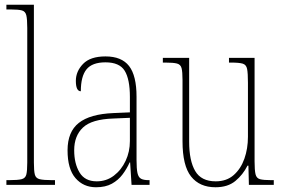

<svg xmlns="http://www.w3.org/2000/svg" viewBox="-20 -780 1194 810"><path d="M7 0V-20H18Q55 -20 71 -24Q87 -28 91 -43.5Q95 -59 95 -94V-662Q95 -699 91 -715.5Q87 -732 72.5 -736Q58 -740 28 -740H7V-760H123V-94Q123 -59 127 -43.5Q131 -28 147.5 -24Q164 -20 200 -20H212V0Z M385 10Q332 10 298.5 -28.5Q265 -67 265 -146Q265 -224 312.5 -261.5Q360 -299 459 -303L528 -306V-371Q528 -446 506 -481.5Q484 -517 425 -517Q369 -517 345 -487.5Q321 -458 321 -395Q300 -395 300 -439Q300 -479 330.5 -510.5Q361 -542 425 -542Q493 -542 524.5 -501.5Q556 -461 556 -372V-105Q556 -68 560 -50Q564 -32 575 -26Q586 -20 607 -20H611V0H535L529 -95H527Q515 -68 497 -44Q479 -20 452 -5Q425 10 385 10ZM388 -15Q429 -15 460.5 -39Q492 -63 510 -101.5Q528 -140 528 -185V-283L458 -280Q367 -277 330 -242Q293 -207 293 -146Q293 -90 315.5 -52.5Q338 -15 388 -15Z M889 10Q822 10 786 -35.5Q750 -81 750 -184V-443Q750 -477 746 -492.5Q742 -508 726.5 -512Q711 -516 678 -516H667V-536H778V-182Q778 -102 803.5 -58.5Q829 -15 890 -15Q936 -15 966 -41.5Q996 -68 1011 -110.5Q1026 -153 1026 -203V-431Q1026 -471 1022.5 -489Q1019 -507 1004 -511.5Q989 -516 954 -516H946V-536H1054V-99Q1054 -62 1058 -45Q1062 -28 1077 -24Q1092 -20 1124 -20H1135V0H1030L1028 -81H1024Q1005 -43 973 -16.5Q941 10 889 10Z"/></svg>

Font: Noto Serif Ethiopic Condensed Thin
Style: Regular
Weight: 100
Width: 3
Designer: Monotype Design Team
Foundry: Monotype Imaging Inc.
Version: Version 2.102; ttfautohint (v1.8.4.7-5d5b)